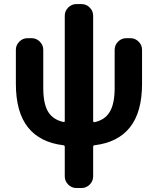

<svg xmlns="http://www.w3.org/2000/svg" viewBox="-20 -735 778 951"><path d="M441.4 -136.7Q441.4 -128.9 448.2 -129.9Q498 -140.6 521.5 -177.7Q547.9 -217.8 547.9 -298.8V-488.3Q547.9 -511.7 564.9 -528.8Q582 -545.9 605.5 -545.9H626Q649.4 -545.9 666.5 -528.8Q683.6 -511.7 683.6 -488.3V-320.3Q683.6 -178.7 623 -103.5Q563.5 -29.3 448.2 -15.6Q441.4 -14.6 441.4 -7.8V138.7Q441.4 162.1 424.3 179.2Q407.2 196.3 383.8 196.3H358.4Q335 196.3 317.9 179.2Q300.8 162.1 300.8 138.7V-7.8Q300.8 -14.6 293.9 -15.6Q178.7 -29.3 119.1 -103.5Q58.6 -178.7 58.6 -320.3V-488.3Q58.6 -511.7 75.7 -528.8Q92.8 -545.9 116.2 -545.9H136.7Q160.2 -545.9 177.2 -528.8Q194.3 -511.7 194.3 -488.3V-298.8Q194.3 -217.8 220.7 -177.7Q245.1 -141.6 293.9 -130.9Q300.8 -128.9 300.8 -136.7V-657.2Q300.8 -680.7 317.9 -697.8Q335 -714.8 358.4 -714.8H383.8Q407.2 -714.8 424.3 -697.8Q441.4 -680.7 441.4 -657.2Z"/></svg>

Font: Gen Jyuu Gothic Bold
Style: Bold
Weight: 700
Designer: [Source Han Sans]
Ryoko NISHIZUKA  (kana & ideographs); Paul D. Hunt (Latin, Greek & Cyrillic); Wenlong ZHANG  (bopomofo
Version: Version 1.002.20150607